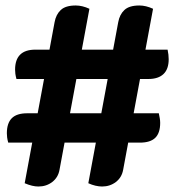

<svg xmlns="http://www.w3.org/2000/svg" viewBox="-20 -680 635 700"><path d="M352 0Q341 0 328 -3Q315 -6 302 -12L411 -599Q416 -627 433.5 -643.5Q451 -660 488 -660Q512 -660 538 -648L429 -61Q424 -33 402.5 -16.5Q381 0 352 0ZM10 -160Q7 -171 6 -179Q5 -187 5 -194Q5 -231 23 -249Q41 -267 79 -267H559Q561 -258 562.5 -249Q564 -240 564 -232Q564 -195 546 -177.5Q528 -160 490 -160ZM120 0Q109 0 96.5 -3Q84 -6 70 -12L179 -599Q184 -627 201.5 -643.5Q219 -660 256 -660Q280 -660 306 -648L197 -61Q192 -33 170.5 -16.5Q149 0 120 0ZM40 -392Q37 -403 36 -411Q35 -419 35 -426Q35 -499 109 -499H591Q593 -490 594 -481Q595 -472 595 -464Q595 -428 576 -410Q557 -392 521 -392Z"/></svg>

Font: Sansita Swashed Light ExtraBold
Style: Regular
Weight: 800
Version: Version 1.003